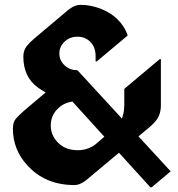

<svg xmlns="http://www.w3.org/2000/svg" viewBox="-20 -768 747 807"><path d="M292.5 9.8Q169.9 9.8 94.2 -73.7Q34.2 -139.6 34.2 -227.1Q34.2 -256.3 47.9 -270.5Q69.3 -293 81.5 -303.2L171.9 -379.4Q153.3 -390.1 141.1 -398.9Q78.1 -442.9 78.1 -530.3Q78.1 -556.6 92.8 -574.7Q105.5 -590.3 124.5 -606.4L264.2 -724.1Q292 -747.6 319.3 -747.6Q341.8 -747.6 362.3 -743.2Q430.2 -728.5 472.2 -688.5Q503.4 -658.7 516.6 -618.7L386.7 -509.8H381.8V-532.7Q381.8 -571.3 357.9 -593.8Q336.4 -613.8 305.7 -613.8Q274.9 -613.8 253.4 -594.7Q229.5 -573.7 229.5 -543Q229.5 -512.7 253.4 -491.7Q274.9 -472.7 305.7 -472.7L492.2 -270Q502.4 -294.4 502.4 -329.1V-394.5L651.4 -519.5H656.2V-326.2Q656.2 -299.3 647.5 -280.3Q637.2 -257.8 609.9 -234.9L562 -194.8L697.3 -47.9L617.2 19.5H612.3L480 -126L345.2 -13.2Q317.9 9.8 292.5 9.8ZM284.2 -341.3Q249 -335.9 224.6 -313Q193.4 -283.7 193.4 -240.2Q193.4 -198.7 224.6 -167.5Q255.9 -136.7 306.6 -136.7Q353.5 -136.7 387.7 -166.5L418.5 -193.4Z"/></svg>

Font: Gothica
Style: Bold
Weight: 700
Designer: Wojciech Kalinowski "wmk69" (wmk69@o2.pl)
Foundry: Wojciech Kalinowski "wmk69" (wmk69@o2.pl)
Version: Version 2.1.0; 2021-05-14